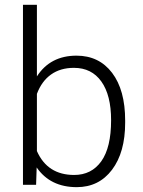

<svg xmlns="http://www.w3.org/2000/svg" viewBox="-20 -770 594 800"><path d="M75.7 0V-750H133.8V-451.7Q189.5 -538.1 298.8 -538.1Q392.6 -538.1 447 -466.6Q501.5 -395 501.5 -267.6V-258.8Q501.5 -135.3 446.8 -62.7Q392.1 9.8 299.8 9.8Q189.5 9.8 132.8 -72.3L130.4 0ZM133.8 -140.6Q177.7 -41 289.1 -41Q361.3 -41 402.1 -98.1Q442.9 -155.3 442.9 -269Q442.9 -373.5 402.3 -430.4Q361.8 -487.3 288.1 -487.3Q231.9 -487.3 192.9 -459.7Q153.8 -432.1 133.8 -378.9Z"/></svg>

Font: Roboto Light
Style: Regular
Weight: 300
Designer: Google
Version: Version 2.137; 2017